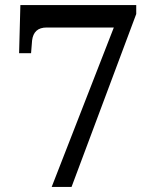

<svg xmlns="http://www.w3.org/2000/svg" viewBox="-20 -734 599 754"><path d="M183 0 427 -626H164Q137 -626 123 -613Q109 -600 106 -575L102 -525H55L60 -714H515V-679L261 0Z"/></svg>

Font: Noto Serif Gujarati Medium
Style: Regular
Weight: 500
Version: Version 2.102